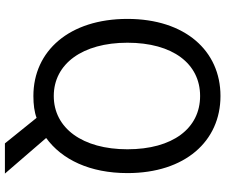

<svg xmlns="http://www.w3.org/2000/svg" viewBox="-88 -700 918 782"><g transform="rotate(90 371.0 -309.0)"><path d="M460 1 564 130H687L542 -38C630 -102 685 -216 685 -369C685 -604 555 -748 371 -748C187 -748 57 -604 57 -369C57 -133 187 14 371 14C406 14 436 10 460 1ZM371 -69C240 -69 154 -186 154 -369C154 -553 239 -665 371 -665C503 -665 588 -553 588 -369C588 -186 502 -69 371 -69Z"/></g></svg>

Font: Bithumb Trading Sans
Style: Regular
Weight: 400
Designer: HamHyungwon
Foundry: Bithumb
Version: Version 1.300;FEAKit 1.0